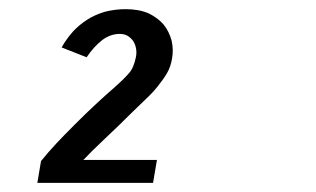

<svg xmlns="http://www.w3.org/2000/svg" viewBox="-20 -759 690 419"><path d="M61.5 -360H314L322.5 -410H162Q166.5 -415 181 -429.5Q197 -444.5 207.5 -455Q213 -460.5 224.8 -471.5Q236.5 -482.5 238.5 -484.5Q244 -490 254.2 -500Q264.5 -510 269.5 -515Q280 -525.5 299 -543.5Q314 -557.5 324.5 -571Q337 -586.5 344.5 -599.5Q352.5 -613 355.5 -631.5Q359 -650.5 354.5 -670.5Q349 -690.5 337 -705.5Q324.5 -720 304 -730Q283 -739 254.5 -739Q231.5 -739 209.5 -733.5Q187.5 -727 171 -716.5Q153 -705 139.5 -690.5Q124.5 -673.5 114.5 -655.5L169 -634Q184.5 -657 203 -671.5Q221 -685 241.5 -685Q251.5 -685 259 -680.5Q266 -676 271 -669Q275.5 -661.5 277 -652.5Q278.5 -643 276.5 -634Q274 -622 270.5 -614Q267 -605 259 -596.5Q248.5 -585 240.5 -578Q237.5 -575 228.2 -566.8Q219 -558.5 213 -553.5Q207.5 -548.5 195.8 -537.8Q184 -527 180.5 -523.5Q168 -512 142.5 -486.5Q116 -460 103.5 -446.5Q83 -424.5 69.5 -407.5Z"/></svg>

Font: B612
Style: Regular
Weight: 700
Italic angle: -10°
Designer: Nicolas Chauveau, Thomas Paillot, Jonathan Favre-Lamarine, Jean-Luc Vinot
Foundry: AIRBUS
Version: Version 1.008